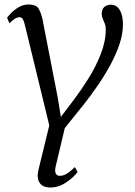

<svg xmlns="http://www.w3.org/2000/svg" viewBox="-20 -583 599 855"><path d="M309.5 -139.5Q340.5 -180.5 373.2 -232.5Q406 -284.5 428.5 -341.5Q451 -398.5 451 -453Q451 -467 446.5 -478.2Q442 -489.5 437.5 -499.8Q433 -510 433 -520.5Q433 -542.5 444.8 -552.2Q456.5 -562 473.5 -562Q499.5 -562 513.5 -538.2Q527.5 -514.5 527.5 -474Q527.5 -433 512.8 -388.2Q498 -343.5 473.2 -297.2Q448.5 -251 417.2 -205.2Q386 -159.5 352.5 -117Q331 -90.5 309 -63.2Q287 -36 268.5 -12.5L228.5 155.5Q223 177.5 228 188.8Q233 200 246.5 200Q262 200 278.5 189.8Q295 179.5 313.5 161L325.5 183Q321 190.5 303.2 207.2Q285.5 224 259.8 238Q234 252 204 252Q171 252 157 231.8Q143 211.5 150.5 176.5L199.5 -24.5L90.5 -473Q85.5 -493 80.2 -499.8Q75 -506.5 66.5 -506.5Q58 -506.5 48 -500.8Q38 -495 22 -479.5L11.5 -504Q15.5 -510 29.2 -524.5Q43 -539 63.2 -551Q83.5 -563 107 -563Q141 -563 152 -544.5Q163 -526 169.5 -496L237 -149L251 -62.5Z"/></svg>

Font: Merriweather 28pt Light
Style: Italic
Weight: 300
Italic angle: -7.8°
Version: Version 2.101